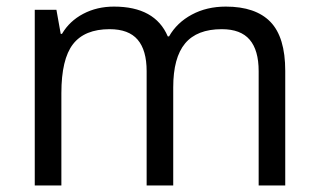

<svg xmlns="http://www.w3.org/2000/svg" viewBox="-20 -565 970 585"><path d="M768.1 0V-348.1Q768.1 -412.1 740.7 -444.1Q713.4 -476.1 655.8 -476.1Q580.1 -476.1 543.9 -432.6Q507.8 -389.2 507.8 -298.8V0H426.8V-348.1Q426.8 -412.1 399.4 -444.1Q372.1 -476.1 314 -476.1Q237.8 -476.1 202.4 -430.4Q167 -384.8 167 -280.8V0H85.9V-535.2H151.9L165 -461.9H168.9Q191.9 -501 233.6 -522.9Q275.4 -544.9 327.1 -544.9Q452.6 -544.9 491.2 -454.1H495.1Q519 -496.1 564.5 -520.5Q609.9 -544.9 668 -544.9Q758.8 -544.9 804 -498.3Q849.1 -451.7 849.1 -349.1V0Z"/></svg>

Font: Sahel FD
Style: FD
Weight: 400
Foundry: Saber Rastikerdar (saber.rastikerdar@gmail.com)
Version: Version 3.3.1